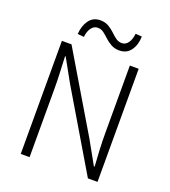

<svg xmlns="http://www.w3.org/2000/svg" viewBox="-163 -1045 1032 1163"><g transform="rotate(20 353.5 -463.0)"><path d="M106 0V-729H168L466 -228L548 -81H553Q549 -135 546.5 -189.5Q544 -244 544 -297V-729H601V0H539L241 -502L160 -648H156Q158 -595 160.5 -543Q163 -491 163 -437V0ZM452 -793Q421 -793 398 -806Q375 -819 357.5 -835.5Q340 -852 323 -865Q306 -878 283 -878Q260 -878 243.5 -856.5Q227 -835 223 -797L182 -801Q185 -854 211 -890Q237 -926 283 -926Q314 -926 336.5 -913Q359 -900 376.5 -883Q394 -866 411.5 -853Q429 -840 451 -840Q475 -840 491 -862Q507 -884 511 -922L552 -919Q551 -865 525 -829Q499 -793 452 -793Z"/></g></svg>

Font: Noto Sans JP Thin Light
Style: Regular
Weight: 300
Version: Version 2.004-H2;hotconv 1.0.118;makeotfexe 2.5.65603